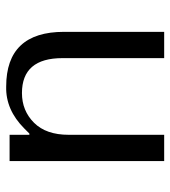

<svg xmlns="http://www.w3.org/2000/svg" viewBox="15 -566 551 621"><g transform="rotate(-90 290.5 -255.5)"><path d="M498 0H413V-329Q413 -460 300 -460Q243 -460 204 -421Q165 -382 165 -309V0H80V-500H165V-436H169L185 -452Q246 -513 321 -511Q498 -511 498 -324Z"/></g></svg>

Font: Tenor Sans
Style: Regular
Weight: 400
Designer: Denis Masharov
Foundry: Denis Masharov
Version: Version 1.1